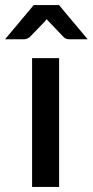

<svg xmlns="http://www.w3.org/2000/svg" viewBox="-57 -740 367 760"><path d="M177 -510V0H70V-510ZM290 -584.5H218Q211.5 -584.5 205.2 -586.5Q199 -588.5 192.5 -595.5L137.5 -653.5Q135 -656 132.8 -658.5Q130.5 -661 128 -664Q123.5 -658 119 -653.5L63 -595.5Q57.5 -590 51 -587.2Q44.5 -584.5 37.5 -584.5H-37L76.5 -720H176.5Z"/></svg>

Font: Lato
Style: Regular
Weight: 600
Designer: Lukasz Dziedzic
Foundry: tyPoland Lukasz Dziedzic
Version: Version 2.006; 2014-01-15; ttfautohint (v1.4.1)